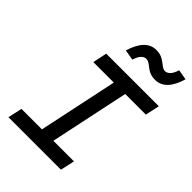

<svg xmlns="http://www.w3.org/2000/svg" viewBox="-252 -985 1094 1094"><g transform="rotate(45 295.0 -438.5)"><path d="M28 0 47 -86H212L313 -564H148L166 -650H590L571 -564H405L304 -86H470L451 0ZM295 -731 232 -742Q270 -867 353 -867Q377 -867 394.5 -860Q412 -853 435 -835Q457 -816 472 -816Q488 -816 502 -829.5Q516 -843 527 -877L589 -866Q552 -741 468 -741Q445 -741 427.5 -747.5Q410 -754 387 -773Q364 -791 349 -791Q334 -791 320 -778Q306 -765 295 -731Z"/></g></svg>

Font: Sometype Mono Medium
Style: Italic
Weight: 500
Italic angle: -12°
Monospace: yes
Designer: Ryoichi Tsunekawa
Foundry: Dharma Type
Version: Version 1.000; ttfautohint (v1.8.3)